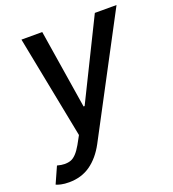

<svg xmlns="http://www.w3.org/2000/svg" viewBox="-151 -650 872 967"><g transform="rotate(-20 285.0 -166.5)"><path d="M54.7 212Q30.2 212 11.7 207.9Q-6.7 203.8 -14.2 199.6L25.2 111.5Q67.1 123.2 97.1 112.9Q127.1 102.6 157 50.1L181.8 5L73.9 -545.5H185.4L252.8 -122.2H258.5L467.3 -545.5H583.5L252.5 79.5Q218.4 143.1 169.6 177.6Q120.7 212 54.7 212Z"/></g></svg>

Font: Inter UI Medium
Style: Italic
Weight: 500
Italic angle: 9.39999°
Designer: Rasmus Andersson
Foundry: rsms
Version: 3.2;8d6f07862